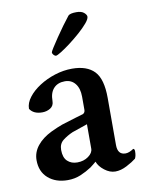

<svg xmlns="http://www.w3.org/2000/svg" viewBox="-77 -708 595 772"><g transform="rotate(-10 220.5 -322.5)"><path d="M137.7 6.8Q88.9 6.8 58.1 -20Q27.3 -46.9 27.3 -93.8Q27.3 -126 48.3 -152.3Q69.3 -178.7 107.4 -197.3Q121.1 -204.1 132.3 -208.5Q143.6 -212.9 153.3 -216.8Q187.5 -227.5 210.4 -234.4Q233.4 -241.2 243.2 -244.1Q252 -249 252 -259.8V-313.5Q252 -347.7 236.3 -367.2Q220.7 -386.7 194.3 -386.7Q165 -386.7 148.4 -368.7Q131.8 -350.6 131.8 -317.4Q131.8 -297.9 117.2 -288.6Q102.5 -279.3 84 -279.3Q47.9 -279.3 33.2 -302.7Q33.2 -326.2 50.8 -349.1Q68.4 -372.1 97.2 -390.6Q126 -409.2 161.1 -420.4Q196.3 -431.6 231.4 -431.6Q292 -431.6 322.3 -399.9Q352.5 -368.2 352.5 -291V-98.6Q352.5 -58.6 384.8 -58.6Q399.4 -58.6 418 -71.3Q423.8 -70.3 423.8 -60.5Q423.8 -42 418 -31.2Q403.3 -19.5 378.9 -6.8Q354.5 5.9 332 5.9Q309.6 5.9 288.1 -10.7Q266.6 -27.3 259.8 -46.9Q252 -40 248 -37.1Q244.1 -34.2 235.4 -27.3Q214.8 -13.7 190.4 -3.4Q166 6.8 137.7 6.8ZM187.5 -56.6Q213.9 -56.6 232.9 -70.3Q252 -84 252 -101.6V-201.2L189.5 -179.7Q167 -169.9 149.4 -156.2Q131.8 -142.6 131.8 -117.2Q131.8 -85.9 147.5 -71.3Q163.1 -56.6 187.5 -56.6ZM177.7 -494.1Q172.9 -494.1 168 -499.5Q163.1 -504.9 163.1 -509.8Q163.1 -512.7 172.9 -528.3Q182.6 -543.9 197.3 -565.4Q211.9 -586.9 227.5 -608.4Q243.2 -629.9 254.9 -644.5Q262.7 -652.3 288.1 -652.3Q308.6 -652.3 318.8 -643.6Q329.1 -634.8 329.1 -627Q329.1 -617.2 315.4 -601.1Q301.8 -585 280.8 -566.4Q259.8 -547.9 237.8 -531.2Q215.8 -514.6 199.2 -504.4Q182.6 -494.1 177.7 -494.1Z"/></g></svg>

Font: Crimson Text SemiBold
Style: Regular
Weight: 600
Designer: Sebastian Kosch
Foundry: Sebastian Kosch
Version: Version 1.100; ttfautohint (v1.8.4)